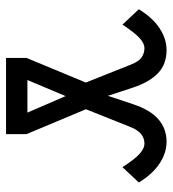

<svg xmlns="http://www.w3.org/2000/svg" viewBox="12 -584 572 636"><g transform="rotate(90 298.0 -266.0)"><path d="M297.4 -337.4 325.2 -420.9Q361.3 -531.7 449.7 -531.7Q486.8 -531.7 522 -508.3Q557.1 -484.9 584.5 -439.9L533.7 -385.7Q505.9 -428.7 488.3 -443.6Q470.7 -458.5 456.1 -458.5Q418.9 -458.5 400.9 -412.6L341.8 -264.6L424.3 -67.9V0H171.9V-67.9L253.4 -264.2L193.8 -414.1Q183.6 -439.9 169.9 -449.2Q156.2 -458.5 139.2 -458.5Q124.5 -458.5 107.2 -443.4Q89.8 -428.2 61.5 -385.7L10.7 -439.9Q38.1 -484.9 73.2 -508.3Q108.4 -531.7 145.5 -531.7Q193.4 -531.7 222.9 -502.9Q252.4 -474.1 270 -420.9ZM298.3 -197.3 245.1 -70.8H353Z"/></g></svg>

Font: Arimo Nerd Font
Style: Regular
Weight: 400
Designer: Steve Matteson
Foundry: Monotype Imaging Inc.
Version: Version 1.33;Nerd Fonts 3.2.1